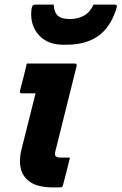

<svg xmlns="http://www.w3.org/2000/svg" viewBox="-20 -817 530 837"><path d="M97 -540H306Q317 -540 314 -529Q291 -437 268 -344.5Q245 -252 222 -160Q217 -142 223 -136Q229 -130 245 -130H285Q278 -101 270 -69Q262 -37 254 -8Q252 0 241 0H213Q147 0 113 -22.5Q79 -45 70.5 -83Q62 -121 74 -167Q89 -228 104.5 -288.5Q120 -349 135 -410H76Q64 -410 67 -421Q75 -450 82.5 -480.5Q90 -511 97 -540ZM285 -734Q319 -734 345.5 -748.5Q372 -763 388 -797H477Q487 -797 489 -793Q491 -789 486 -775Q460 -696 406.5 -659Q353 -622 270 -622H256Q207 -622 174.5 -643Q142 -664 127 -699Q112 -734 117 -775Q119 -789 123 -793Q127 -797 137 -797H214Q216 -763 232 -748.5Q248 -734 285 -734Z"/></svg>

Font: Recursive Sn Lnr St XBd
Style: Italic
Weight: 800
Italic angle: -15°
Version: Version 1.079;hotconv 1.0.112;makeotfexe 2.5.65598; ttfautoh